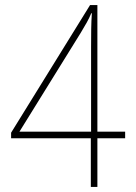

<svg xmlns="http://www.w3.org/2000/svg" viewBox="-20 -741 540 761"><path d="M340 -193H24V-215L337 -721H366V-219H476V-193H366V0H340ZM341 -219V-448Q341 -513 341 -554.5Q341 -596 341.5 -626.5Q342 -657 344 -688L342 -689Q334 -670 324 -652Q314 -634 300 -611L57 -219Z"/></svg>

Font: Noto Sans Gurmukhi UI SemiCondensed Thin
Style: Regular
Weight: 100
Width: 4
Designer: Jelle Bosma - Monotype Design Team
Foundry: Monotype Imaging Inc.
Version: Version 2.004; ttfautohint (v1.8.4.7-5d5b)